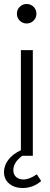

<svg xmlns="http://www.w3.org/2000/svg" viewBox="-39 -783 251 965"><path d="M46 -714Q46 -735 60.5 -749Q75 -763 95 -763Q115 -763 129.5 -749Q144 -735 144 -714Q144 -693 129.5 -679Q115 -665 95 -665Q75 -665 60.5 -679Q46 -693 46 -714ZM66 -28V-531H126V0H73Q28 33 28 72Q28 94 42 106.5Q56 119 79 119Q109 119 146 93L168 127Q127 162 75 162Q34 162 7.5 140Q-19 118 -19 82Q-19 49 3 20Q25 -9 66 -28Z"/></svg>

Font: Evergrow Sans
Style: Light
Weight: 300
Foundry: 10Web
Version: Version 1.000